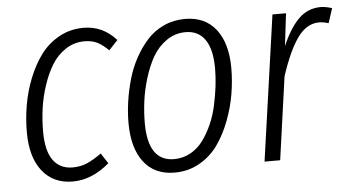

<svg xmlns="http://www.w3.org/2000/svg" viewBox="-43 -606 1258 688"><g transform="rotate(-5 586.0 -261.5)"><path d="M278.8 -534.2Q347.7 -534.2 396 -480L363.8 -445.8Q343.3 -466.3 324 -476.1Q304.7 -485.8 277.8 -485.8Q240.7 -485.8 210.2 -465.8Q179.7 -445.8 160.2 -414.1Q140.6 -382.3 127 -340.8Q113.3 -299.3 107.7 -258.3Q102.1 -217.3 102.1 -176.8Q102.1 -106.9 126.7 -73Q151.4 -39.1 196.8 -39.1Q225.1 -39.1 248.8 -49.3Q272.5 -59.6 300.8 -80.1L325.2 -43Q261.7 11.2 192.9 11.2Q123.5 11.2 83.7 -38.8Q43.9 -88.9 43.9 -179.2Q43.9 -227.1 52 -275.1Q60.1 -323.2 78.6 -370.4Q97.2 -417.5 123.8 -453.6Q150.4 -489.7 190.4 -512Q230.5 -534.2 278.8 -534.2Z M559.6 11.2Q487.3 11.2 448.5 -39.6Q409.7 -90.3 409.7 -180.2Q409.7 -217.8 415.3 -256.8Q420.9 -295.9 432.4 -336.2Q443.8 -376.5 463.1 -411.6Q482.4 -446.8 507.3 -474.4Q532.2 -502 567.4 -518.1Q602.5 -534.2 643.6 -534.2Q715.8 -534.2 754.9 -483.6Q793.9 -433.1 793.9 -344.2Q793.9 -298.8 786.1 -251.7Q778.3 -204.6 760.3 -157Q742.2 -109.4 716.1 -72.3Q689.9 -35.2 649.4 -12Q608.9 11.2 559.6 11.2ZM561.5 -37.1Q593.3 -37.1 620.4 -52Q647.5 -66.9 666 -92.3Q684.6 -117.7 698.5 -148.9Q712.4 -180.2 720.2 -216.1Q728 -252 731.9 -284.7Q735.8 -317.4 735.8 -348.1Q735.8 -416.5 711.7 -451.7Q687.5 -486.8 641.6 -486.8Q603.5 -486.8 572.8 -465.3Q542 -443.8 522.9 -410.6Q503.9 -377.4 491 -334.7Q478 -292 472.9 -252.2Q467.8 -212.4 467.8 -174.8Q467.8 -37.1 561.5 -37.1Z M1132.3 -534.2Q1147.9 -534.2 1172.4 -526.9L1155.3 -474.1Q1135.7 -480 1121.6 -480Q1076.7 -480 1043.9 -434.6Q1011.2 -389.2 981.4 -298.8L939.5 0H883.3L957.5 -522.9H1006.3L992.2 -405.8Q1019.5 -469.2 1052.5 -501.7Q1085.4 -534.2 1132.3 -534.2Z"/></g></svg>

Font: Fira Sans Compressed Light
Style: Italic
Weight: 300
Width: 3
Italic angle: -8°
Designer: Carrois Corporate & Edenspiekermann AG
Foundry: Carrois Corporate GbR & Edenspiekermann AG
Version: Version 4.203;PS 004.203;hotconv 1.0.88;makeotf.lib2.5.64775